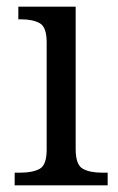

<svg xmlns="http://www.w3.org/2000/svg" viewBox="-20 -556 355 576"><path d="M24 0V-38H41Q78 -38 99 -49.5Q120 -61 120 -107V-429Q120 -475 99 -486.5Q78 -498 44 -498H35V-536H207V-109Q207 -62 228 -50Q249 -38 286 -38H303V0Z"/></svg>

Font: Noto Serif Hentaigana
Style: Regular
Weight: 400
Designer: Kazuhiro Yamada
Foundry: nipponia
Version: Version 1.000; ttfautohint (v1.8.4.7-5d5b)